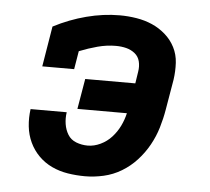

<svg xmlns="http://www.w3.org/2000/svg" viewBox="-44 -575 688 630"><g transform="rotate(5 300.0 -260.0)"><path d="M258 8Q229 8 201 3.5Q173 -1 148.5 -12.5Q124 -24 105 -43Q86 -62 74.5 -86.5Q63 -111 60 -139Q57 -167 61 -196H180Q177 -176 180 -157Q183 -138 192.5 -122.5Q202 -107 220 -100Q238 -93 258 -93Q279 -93 300 -103Q321 -113 336.5 -130Q352 -147 362 -167.5Q372 -188 377 -210H214L231 -310H396L402 -349Q405 -367 401 -383Q397 -399 384.5 -409Q372 -419 356 -423Q340 -427 322 -427Q292 -427 262 -419Q232 -411 202 -399L192 -339H87L109 -472Q161 -499 216.5 -513.5Q272 -528 326 -528Q354 -528 381.5 -523.5Q409 -519 433 -508.5Q457 -498 477 -480.5Q497 -463 509 -439.5Q521 -416 522.5 -388.5Q524 -361 520 -333L503 -233Q498 -203 489 -173Q480 -143 464.5 -115Q449 -87 427 -63Q405 -39 377.5 -22.5Q350 -6 319 1Q288 8 258 8Z"/></g></svg>

Font: Iosevka Etoile
Style: Bold Italic
Weight: 700
Italic angle: -9°
Designer: Belleve Invis
Foundry: Belleve Invis
Version: Version 28.1.0; ttfautohint (v1.8.4)